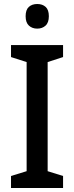

<svg xmlns="http://www.w3.org/2000/svg" viewBox="-20 -939 371 959"><path d="M295 0H35V-60L113 -84V-629L35 -654V-714H295V-654L218 -629V-84L295 -60ZM166 -919Q192 -919 208 -904.5Q224 -890 224 -858Q224 -826 207.5 -811Q191 -796 166 -796Q141 -796 124.5 -811Q108 -826 108 -858Q108 -890 124 -904.5Q140 -919 166 -919Z"/></svg>

Font: Noto Sans Telugu SemiCondensed Medium
Style: Regular
Weight: 500
Width: 4
Designer: Jelle Bosma - Monotype Design Team
Foundry: Monotype Imaging Inc.
Version: Version 2.005; ttfautohint (v1.8.4.7-5d5b)